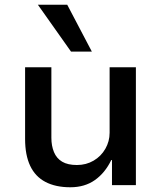

<svg xmlns="http://www.w3.org/2000/svg" viewBox="-20 -782 682 811"><path d="M277 9Q215 9 172 -13.5Q129 -36 107.5 -81.5Q86 -127 86 -195V-498H197V-200Q197 -166 208 -139.5Q219 -113 242.5 -99Q266 -85 305 -85Q344 -85 375.5 -103.5Q407 -122 425 -153.5Q443 -185 443 -221V-498H554V0H453V-106H450Q424 -52 381 -21.5Q338 9 277 9ZM280 -564 140 -762H264L368 -564Z"/></svg>

Font: Nunito Sans 7pt SemiBold
Style: Regular
Weight: 600
Designer: Vernon Adams
Foundry: Vernon Adams
Version: Version 3.101;gftools[0.9.27]